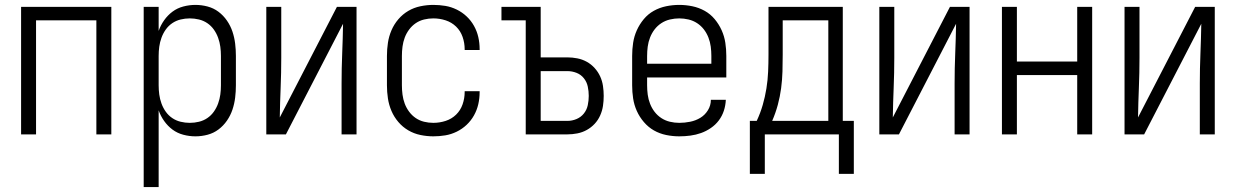

<svg xmlns="http://www.w3.org/2000/svg" viewBox="-20 -548 5040 783"><path d="M66 0V-520H434V0H373V-465H127V0Z M566 215V-520H627V-422Q635 -445 649.5 -465.5Q664 -486 683.5 -500.5Q703 -515 727.5 -521.5Q752 -528 777 -528Q802 -528 826.5 -521.5Q851 -515 871 -500Q891 -485 905.5 -464Q920 -443 928 -419Q936 -395 939 -370Q942 -345 942 -320V-200Q942 -175 939 -150Q936 -125 928 -101Q920 -77 905.5 -56Q891 -35 871 -20Q851 -5 826.5 1.5Q802 8 777 8Q752 8 727.5 1.5Q703 -5 683.5 -19.5Q664 -34 649.5 -54.5Q635 -75 627 -98V215ZM754 -47Q773 -47 791.5 -51.5Q810 -56 825.5 -66.5Q841 -77 852 -92.5Q863 -108 869.5 -126Q876 -144 878.5 -162.5Q881 -181 881 -200V-320Q881 -339 878.5 -357.5Q876 -376 869.5 -394Q863 -412 852 -427.5Q841 -443 825.5 -453.5Q810 -464 791.5 -468.5Q773 -473 754 -473Q735 -473 716.5 -468.5Q698 -464 682.5 -453.5Q667 -443 656 -427.5Q645 -412 638.5 -394Q632 -376 629.5 -357.5Q627 -339 627 -320V-200Q627 -181 629.5 -162.5Q632 -144 638.5 -126Q645 -108 656 -92.5Q667 -77 682.5 -66.5Q698 -56 716.5 -51.5Q735 -47 754 -47Z M1066 0V-520H1127V-312Q1127 -251 1124.5 -190.5Q1122 -130 1121 -69L1354 -520H1434V0H1373V-208Q1373 -269 1375.5 -329.5Q1378 -390 1379 -451L1146 0Z M1747 8Q1721 8 1694.5 2.5Q1668 -3 1645 -16.5Q1622 -30 1604.5 -50.5Q1587 -71 1576.5 -95.5Q1566 -120 1562 -146.5Q1558 -173 1558 -200V-320Q1558 -347 1562 -373.5Q1566 -400 1576.5 -424.5Q1587 -449 1604.5 -469.5Q1622 -490 1645 -503.5Q1668 -517 1694.5 -522.5Q1721 -528 1747 -528Q1772 -528 1796 -524Q1820 -520 1842.5 -509Q1865 -498 1883 -481Q1901 -464 1913 -442.5Q1925 -421 1930.5 -397Q1936 -373 1936 -348V-344H1875V-347Q1875 -373 1866.5 -397.5Q1858 -422 1840 -439.5Q1822 -457 1797.5 -465Q1773 -473 1747 -473Q1728 -473 1709.5 -468.5Q1691 -464 1675.5 -453.5Q1660 -443 1648.5 -427.5Q1637 -412 1630.5 -394.5Q1624 -377 1621.5 -358Q1619 -339 1619 -320V-200Q1619 -181 1621.5 -162Q1624 -143 1630.5 -125.5Q1637 -108 1648.5 -92.5Q1660 -77 1675.5 -66.5Q1691 -56 1709.5 -51.5Q1728 -47 1747 -47Q1773 -47 1797.5 -55Q1822 -63 1840 -80.5Q1858 -98 1866.5 -122.5Q1875 -147 1875 -173V-176H1936V-172Q1936 -147 1930.5 -123Q1925 -99 1913 -77.5Q1901 -56 1883 -39Q1865 -22 1842.5 -11Q1820 0 1796 4Q1772 8 1747 8Z M2124 0V-465H2025V-520H2185V-314H2294Q2314 -314 2334.5 -310Q2355 -306 2373 -296Q2391 -286 2405 -270.5Q2419 -255 2427.5 -236.5Q2436 -218 2439 -197.5Q2442 -177 2442 -157Q2442 -136 2439 -116Q2436 -96 2427.5 -77Q2419 -58 2405 -43Q2391 -28 2373 -18Q2355 -8 2334.5 -4Q2314 0 2294 0ZM2294 -55Q2313 -55 2331 -62.5Q2349 -70 2361 -85Q2373 -100 2377 -119Q2381 -138 2381 -157Q2381 -176 2377 -195Q2373 -214 2361 -229Q2349 -244 2331 -251Q2313 -258 2294 -258H2185V-55Z M2750 8Q2723 8 2696.5 2.5Q2670 -3 2647 -16Q2624 -29 2606 -50Q2588 -71 2577 -95.5Q2566 -120 2562 -146.5Q2558 -173 2558 -200V-320Q2558 -347 2562 -373.5Q2566 -400 2577 -424.5Q2588 -449 2605.5 -470Q2623 -491 2646.5 -504Q2670 -517 2696.5 -522.5Q2723 -528 2750 -528Q2777 -528 2803.5 -522.5Q2830 -517 2853.5 -504Q2877 -491 2894.5 -470Q2912 -449 2923 -424.5Q2934 -400 2938 -373.5Q2942 -347 2942 -320V-232H2619V-200Q2619 -181 2621.5 -162Q2624 -143 2631 -125Q2638 -107 2649.5 -92Q2661 -77 2677 -66.5Q2693 -56 2712 -51.5Q2731 -47 2750 -47Q2772 -47 2794.5 -51.5Q2817 -56 2836 -67.5Q2855 -79 2867 -98.5Q2879 -118 2879 -141H2940Q2939 -118 2932 -96.5Q2925 -75 2911.5 -57Q2898 -39 2879 -26Q2860 -13 2839 -5.5Q2818 2 2795.5 5Q2773 8 2750 8ZM2619 -288H2881V-320Q2881 -339 2878.5 -358Q2876 -377 2869 -395Q2862 -413 2850.5 -428Q2839 -443 2823 -453.5Q2807 -464 2788 -468.5Q2769 -473 2750 -473Q2731 -473 2712 -468.5Q2693 -464 2677 -453.5Q2661 -443 2649.5 -428Q2638 -413 2631 -395Q2624 -377 2621.5 -358Q2619 -339 2619 -320Z M3099 161H3038V-55H3066Q3081 -87 3090.5 -120Q3100 -153 3105.5 -187Q3111 -221 3112.5 -255.5Q3114 -290 3114 -325V-520H3417V-55H3462V161H3401V0H3099ZM3129 -55H3358V-465H3172V-325Q3172 -291 3171 -256.5Q3170 -222 3165.5 -188Q3161 -154 3152 -120.5Q3143 -87 3129 -55Z M3566 0V-520H3627V-312Q3627 -251 3624.5 -190.5Q3622 -130 3621 -69L3854 -520H3934V0H3873V-208Q3873 -269 3875.5 -329.5Q3878 -390 3879 -451L3646 0Z M4066 0V-520H4127V-297H4373V-520H4434V0H4373V-242H4127V0Z M4566 0V-520H4627V-312Q4627 -251 4624.5 -190.5Q4622 -130 4621 -69L4854 -520H4934V0H4873V-208Q4873 -269 4875.5 -329.5Q4878 -390 4879 -451L4646 0Z"/></svg>

Font: Iosevka Light
Style: Regular
Weight: 300
Monospace: yes
Designer: Belleve Invis
Foundry: Belleve Invis
Version: Version 32.5.0; ttfautohint (v1.8.4)